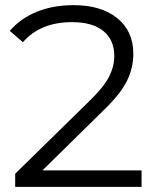

<svg xmlns="http://www.w3.org/2000/svg" viewBox="-20 -726 608 746"><path d="M530 -64V0H39V-51L330 -336Q385 -390 404.5 -429.5Q424 -469 424 -509Q424 -571 381.5 -605.5Q339 -640 260 -640Q137 -640 69 -562L18 -606Q59 -654 122.5 -680Q186 -706 266 -706Q373 -706 435.5 -655.5Q498 -605 498 -517Q498 -463 474 -413Q450 -363 383 -298L145 -64Z"/></svg>

Font: Idrija
Style: Regular
Weight: 400
Designer: Julieta Ulanovsky
Foundry: Julieta Ulanovsky
Version: Version 7.200